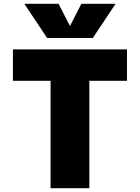

<svg xmlns="http://www.w3.org/2000/svg" viewBox="-20 -990 736 1010"><path d="M349 -855 408 -970H588L468 -790H228L108 -970H288L347 -855ZM648 -730V-565H450V0H246V-565H48V-730Z"/></svg>

Font: M PLUS 1p Black
Style: Regular
Weight: 900
Version: Version 1.061